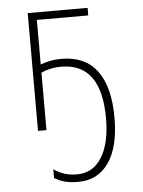

<svg xmlns="http://www.w3.org/2000/svg" viewBox="-54 -572 639 859"><g transform="rotate(-5 265.0 -143.0)"><path d="M263 243Q225 243 199.5 235.5Q174 228 156 216V177Q178 192 202.5 200.5Q227 209 261 209Q332 209 371.5 145.5Q411 82 411 -30Q411 -277 231 -277Q204 -277 180.5 -271.5Q157 -266 141 -258V0H103V-529H372V-495H141V-295Q159 -302 183 -307Q207 -312 235 -312Q341 -312 395 -240Q449 -168 449 -29Q449 102 400 172.5Q351 243 263 243Z"/></g></svg>

Font: Noto Sans Mono Condensed ExtraLight
Style: Regular
Weight: 200
Width: 3
Designer: Monotype Design Team
Foundry: Monotype Imaging Inc.
Version: Version 2.014; ttfautohint (v1.8.4.7-5d5b)